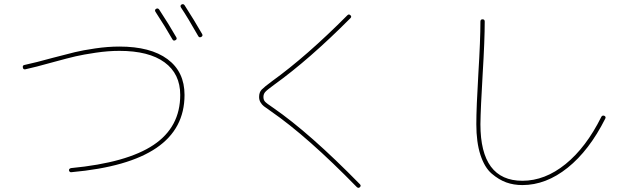

<svg xmlns="http://www.w3.org/2000/svg" viewBox="-20 -842 3040 915"><path d="M801.8 -654.3Q768.6 -712.9 720.7 -786.1Q715.8 -794.9 723.6 -799.8Q732.4 -804.7 738.3 -796.9Q785.2 -725.6 820.3 -664.1Q825.2 -655.3 815.9 -650.4Q806.6 -645.5 801.8 -654.3ZM924.8 -669.9Q875 -757.8 842.8 -805.7Q836.9 -814.5 844.7 -820.3Q853.5 -825.2 859.4 -817.4Q907.2 -743.2 943.4 -679.7Q948.2 -670.9 939 -666Q929.7 -661.1 924.8 -669.9ZM100.6 -511.7Q90.8 -509.8 88.9 -520Q86.9 -530.3 95.7 -532.2Q150.4 -543.9 231.4 -566.4Q298.8 -584 336.4 -593.3Q374 -602.5 434.1 -611.3Q494.1 -620.1 548.8 -620.1Q697.3 -620.1 778.3 -560.1Q859.4 -500 859.4 -389.6Q859.4 -228.5 725.6 -137.2Q591.8 -45.9 321.3 -21.5Q311.5 -19.5 308.6 -30.3Q308.6 -39.1 319.3 -41Q585 -66.4 711.9 -151.4Q838.9 -236.3 838.9 -389.6Q838.9 -490.2 764.2 -544.9Q689.5 -599.6 548.8 -599.6Q495.1 -599.6 436 -590.8Q377 -582 340.8 -573.7Q304.7 -565.4 237.3 -546.9Q142.6 -520.5 100.6 -511.7Z M1271.5 -311.5Q1246.1 -329.1 1237.3 -335.9Q1228.5 -342.8 1221.7 -354Q1214.8 -365.2 1214.8 -379.9Q1214.8 -402.3 1227.1 -415Q1239.3 -427.7 1276.4 -455.1Q1440.4 -573.2 1635.7 -769.5Q1642.6 -776.4 1649.9 -769.5Q1657.2 -762.7 1650.4 -755.9Q1454.1 -558.6 1287.1 -438.5Q1252 -413.1 1243.7 -403.3Q1235.4 -393.6 1235.4 -379.9Q1235.4 -366.2 1242.7 -357.9Q1250 -349.6 1282.2 -328.1Q1456.1 -208 1695.3 36.1Q1702.1 43 1695.3 49.8Q1688.5 56.6 1680.7 49.8Q1445.3 -191.4 1271.5 -311.5Z M2469.7 40Q2427.7 40 2392.6 27.3Q2357.4 14.6 2323.2 -14.6Q2289.1 -43.9 2269.5 -104Q2250 -164.1 2250 -250Q2250 -329.1 2259.8 -493.2Q2269.5 -651.4 2269.5 -739.3Q2269.5 -750 2279.8 -750Q2290 -750 2290 -739.3Q2290 -649.4 2280.3 -491.2Q2270.5 -327.1 2269.5 -250Q2269.5 19.5 2469.7 19.5Q2577.1 19.5 2675.3 -60.1Q2773.4 -139.6 2845.7 -285.2Q2850.6 -293.9 2860.4 -290Q2869.1 -285.2 2864.3 -276.4Q2788.1 -125 2685.1 -42.5Q2582 40 2469.7 40Z"/></svg>

Font: Rounded-X Mgen+ 2m thin
Style: Regular
Weight: 100
Designer: [Source Han Sans]
Ryoko NISHIZUKA  (kana & ideographs); Paul D. Hunt (Latin, Greek & Cyrillic); Wenlong ZHANG  (bopomofo
Version: Version 1.059.20150602